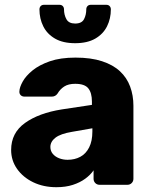

<svg xmlns="http://www.w3.org/2000/svg" viewBox="-20 -770 630 800"><path d="M214.8 10Q161.1 10 118.4 -10.6Q75.8 -31.2 51.1 -66.3Q26.4 -101.4 26.4 -145.2Q26.4 -216.4 84.2 -257.7Q142 -299 237.5 -314.1L363 -333V-346.8Q363 -382.9 348 -401.8Q333 -420.8 293.2 -420.8Q265 -420.8 247.7 -409.6Q230.4 -398.5 219.6 -379.9Q210.9 -367.4 195 -367.4H82.8Q72 -367.4 66.1 -373.6Q60.1 -379.8 60.8 -389.4Q61.4 -406.5 74.7 -430.3Q88 -454.1 115.9 -476.8Q143.9 -499.5 187.9 -514.8Q232 -530 294.5 -530Q359.1 -530 405.1 -514.9Q451.1 -499.9 479.8 -473.1Q508.5 -446.4 522.2 -409.4Q535.9 -372.5 535.9 -329.4V-25.1Q535.9 -14.5 528.6 -7.2Q521.4 0 510.7 0H395Q384.4 0 377.1 -7.2Q369.9 -14.5 369.9 -25.1V-60.3Q356.6 -41 334.9 -25.2Q313.3 -9.4 283.4 0.3Q253.6 10 214.8 10ZM261.6 -104.2Q291.4 -104.2 314.7 -116.7Q338 -129.2 351.4 -155.7Q364.9 -182.2 364.9 -222.1V-235.5L279.6 -220.6Q232.6 -212.8 211.2 -196.4Q189.9 -180 189.9 -157.7Q189.9 -141 199.8 -129.1Q209.7 -117.1 226.1 -110.7Q242.5 -104.2 261.6 -104.2ZM293.1 -590Q242.2 -590 209.2 -609.2Q176.1 -628.4 160.3 -660.4Q144.4 -692.4 144.4 -731Q144.4 -739 149.4 -744.5Q154.4 -750 163.4 -750H227.7Q236.7 -750 241.7 -744.5Q246.7 -739 246.7 -731Q246.7 -708.2 256.7 -690.1Q266.6 -671.9 293.2 -671.9Q320.6 -671.9 330.1 -690.1Q339.5 -708.2 339.5 -731.3Q339.5 -739 344.5 -744.5Q349.5 -750 358.5 -750H422.9Q431.9 -750 436.9 -744.5Q441.9 -739 441.9 -731Q441.9 -692.4 426 -660.4Q410.1 -628.4 377.1 -609.2Q344 -590 293.1 -590Z"/></svg>

Font: Rubik Light
Style: Regular
Weight: 300
Designer: Hubert and Fischer
Foundry: Hubert and Fischer
Version: Version 2.300;gftools[0.9.30]